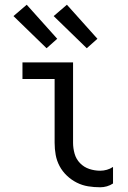

<svg xmlns="http://www.w3.org/2000/svg" viewBox="-20 -784 540 812"><path d="M404 8Q378 8 353 4Q328 0 305 -11.5Q282 -23 263 -41Q244 -59 232 -81.5Q220 -104 215.5 -129Q211 -154 211 -180V-450H75V-520H289V-180Q289 -157 295.5 -134Q302 -111 318.5 -94Q335 -77 357.5 -69.5Q380 -62 404 -62Q418 -62 432 -66Q446 -70 458 -78V-8Q446 0 432 4Q418 8 404 8ZM347 -580 207 -716 263 -764 392 -620ZM177 -580 37 -716 93 -764 222 -620Z"/></svg>

Font: Moesevka
Style: Regular
Weight: 400
Monospace: yes
Designer: Belleve Invis
Foundry: Belleve Invis
Version: Version 32.5.0; ttfautohint (v1.8.4)